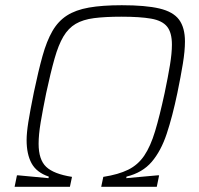

<svg xmlns="http://www.w3.org/2000/svg" viewBox="-20 -716 764 736"><path d="M36 0 45 -44H49Q78 -41 107.5 -38.5Q137 -36 166 -33L167 -39Q120 -55 101 -90Q82 -125 82 -179Q82 -206 88.5 -247.5Q95 -289 110 -363Q127 -444 143 -501.5Q159 -559 181 -597Q203 -635 236.5 -656.5Q270 -678 321 -687Q372 -696 447 -696Q538 -696 591 -683.5Q644 -671 666.5 -640.5Q689 -610 689 -557Q689 -521 681 -472Q673 -423 660 -360Q641 -269 619 -203Q597 -137 561.5 -95.5Q526 -54 465 -39L464 -33Q494 -36 524 -38.5Q554 -41 585 -44H590L581 0H368L376 -38Q434 -47 471.5 -65.5Q509 -84 533 -119.5Q557 -155 574.5 -213Q592 -271 611 -359Q624 -421 631.5 -466.5Q639 -512 639 -545Q639 -591 620.5 -614Q602 -637 559.5 -644.5Q517 -652 445 -652Q383 -652 340.5 -646.5Q298 -641 270 -624.5Q242 -608 223 -576Q204 -544 189 -491Q174 -438 157 -359Q144 -295 136 -247.5Q128 -200 128 -165Q128 -104 157 -76.5Q186 -49 256 -38L248 0Z"/></svg>

Font: Saira ExtraLight
Style: Italic
Weight: 200
Italic angle: -12°
Designer: Hector Gatti with collaboration of the Omnibus-Type team
Foundry: Omnibus-Type
Version: Version 1.100; ttfautohint (v1.8.3)